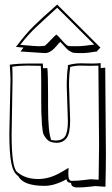

<svg xmlns="http://www.w3.org/2000/svg" viewBox="-20 -791 490 843"><path d="M398 -564Q361 -558 347 -558Q331 -558 321.5 -558Q312 -558 305.5 -559Q299 -560 296 -561.5Q293 -563 286.5 -566.5Q280 -570 274 -576Q263 -587 245 -607Q239 -603 228 -589Q202 -558 178 -558Q173 -558 161 -559Q149 -560 122.5 -561.5Q96 -563 70 -565Q72 -568 83 -582L50 -585Q96 -646 128 -676.5Q160 -707 168.5 -715Q177 -723 200.5 -743.5Q224 -764 231 -771L421 -582L407 -568Q408 -567 408 -566Q408 -565 398 -564ZM443 29 398 26Q394 26 371 29Q348 32 320 32Q292 32 292 12Q275 11 273 0Q273 -1 272 -4Q219 25 176 25Q82 25 60 -18Q38 -32 29.5 -75.5Q21 -119 21 -205L26 -441Q26 -456 23 -507Q58 -512 106 -512H168Q168 -499 169 -492H188Q191 -461 191 -371V-321Q191 -210 205 -176Q219 -174 225 -174Q253 -174 265.5 -192Q278 -210 278 -259L273 -413Q273 -464 278 -495V-505Q307 -513 335 -513L382 -512Q407 -512 422 -514V-492L442 -494L445 -114Q445 -61 443 29ZM281 -54 280 -28Q280 3 294 3Q322 3 348 -0.5Q374 -4 377.5 -4Q381 -4 413 -2Q415 -106 415 -154L412 -503Q400 -502 380 -502L331 -503Q311 -503 288 -497V-493Q283 -462 283 -417L288 -262Q288 -206 272.5 -185Q257 -164 228 -164Q199 -164 184.5 -181Q170 -198 168 -212Q163 -245 163 -270Q161 -287 161 -352V-427Q161 -488 159 -502L101 -503Q65 -503 34 -498Q35 -479 35 -438L31 -199Q31 -56 55 -36Q91 -5 147 -5Q192 -5 236 -28Q250 -35 281 -54ZM69 -594Q140 -588 150 -588Q160 -588 176 -590Q181 -592 202 -614.5Q223 -637 228 -639Q233 -636 253 -613Q273 -590 280.5 -589Q288 -588 311 -588Q334 -588 351 -590Q368 -592 379 -593.5Q390 -595 392 -595H394L231 -757Q218 -745 188 -717.5Q158 -690 143 -676Q103 -639 69 -594Z"/></svg>

Font: Londrina Shadow
Style: Regular
Weight: 400
Designer: Marcelo Magalhaes
Foundry: Marcelo Magalhaes
Version: Version 1.001 2011